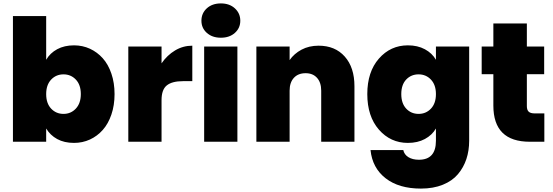

<svg xmlns="http://www.w3.org/2000/svg" viewBox="-20 -835 3260 1131"><path d="M252 -482.9Q274.9 -522.5 317.1 -545.2Q359.4 -567.9 416 -567.9Q466.3 -567.9 509.8 -547.9Q553.2 -527.8 585.4 -491.7Q617.7 -455.6 636.2 -401.1Q654.8 -346.7 654.8 -280.8Q654.8 -214.8 636.2 -160.4Q617.7 -106 585.4 -69.6Q553.2 -33.2 509.8 -13.2Q466.3 6.8 416 6.8Q358.4 6.8 316.9 -15.9Q275.4 -38.6 252 -78.1V0H56.2V-740.2H252ZM456.1 -280.8Q456.1 -335.4 426.8 -366.2Q397.5 -397 354 -397Q310.5 -397 281.2 -366Q252 -335 252 -280.8Q252 -226.1 281.2 -195.1Q310.5 -164.1 354 -164.1Q397.5 -164.1 426.8 -195.3Q456.1 -226.6 456.1 -280.8Z M931.6 -245.1V0H735.8V-561H931.6V-461.9Q964.4 -509.8 1011.2 -537.8Q1058.1 -565.9 1112.8 -565.9V-356.9H1057.6Q993.7 -356.9 962.6 -332Q931.6 -307.1 931.6 -245.1Z M1182.6 0V-561H1378.4V0ZM1281.2 -612.8Q1230 -612.8 1198.2 -641.4Q1166.5 -669.9 1166.5 -712.9Q1166.5 -756.8 1198.2 -785.9Q1230 -814.9 1281.2 -814.9Q1332 -814.9 1363.8 -785.6Q1395.5 -756.3 1395.5 -712.9Q1395.5 -669.9 1363.8 -641.4Q1332 -612.8 1281.2 -612.8Z M1872.1 0V-300.8Q1872.1 -349.1 1847.4 -376.5Q1822.8 -403.8 1780.3 -403.8Q1736.3 -403.8 1711.2 -376.5Q1686 -349.1 1686 -300.8V0H1490.2V-561H1686V-481Q1712.4 -519 1756.3 -542.5Q1800.3 -565.9 1856.9 -565.9Q1954.1 -565.9 2011 -501.7Q2067.9 -437.5 2067.9 -327.1V0Z M2382.8 -567.9Q2439.9 -567.9 2482.7 -544.9Q2525.4 -522 2547.9 -482.9V-561H2743.7V-5.9Q2743.7 52.2 2727.3 101.8Q2710.9 151.4 2677.7 190.9Q2644.5 230.5 2588.6 253.2Q2532.7 275.9 2459.5 275.9Q2329.6 275.9 2251.5 215.1Q2173.3 154.3 2162.6 48.8H2355.5Q2361.3 75.7 2385.7 90.8Q2410.2 106 2447.8 106Q2547.9 106 2547.9 -5.9V-78.1Q2525.4 -39.1 2482.7 -16.1Q2439.9 6.8 2382.8 6.8Q2280.3 6.8 2211.9 -71.5Q2143.6 -149.9 2143.6 -280.8Q2143.6 -411.6 2211.9 -489.7Q2280.3 -567.9 2382.8 -567.9ZM2547.9 -280.8Q2547.9 -335 2518.6 -366Q2489.3 -397 2445.8 -397Q2401.9 -397 2372.8 -366.5Q2343.8 -335.9 2343.8 -280.8Q2343.8 -226.1 2372.8 -195.1Q2401.9 -164.1 2445.8 -164.1Q2489.3 -164.1 2518.6 -195.1Q2547.9 -226.1 2547.9 -280.8Z M2886.2 -212.9V-397.9H2817.4V-561H2886.2V-696.8H3083.5V-561H3185.5V-397.9H3083.5V-210Q3083.5 -187.5 3094.2 -177.2Q3105 -167 3129.4 -167H3186.5V0H3101.1Q2886.2 0 2886.2 -212.9Z"/></svg>

Font: Poppins ExtraBold
Style: Regular
Weight: 800
Designer: Ninad Kale (Devanagari), Jonny Pinhorn (Latin)
Foundry: Indian Type Foundry
Version: Version 3.200;PS 1.000;hotconv 16.6.54;makeotf.lib2.5.65590